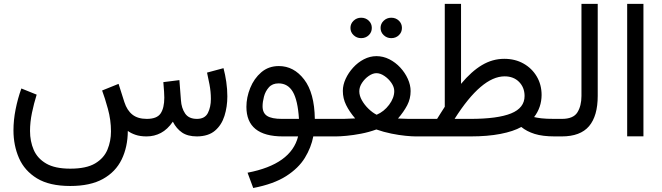

<svg xmlns="http://www.w3.org/2000/svg" viewBox="-20 -692 3359 974"><path d="M723.6 0Q690.9 0 667.5 -8.1Q644 -16.1 628.4 -27.8Q627.9 53.7 597.2 116.9Q566.4 180.2 502.2 215.8Q438 251.5 336.4 251.5Q231 251.5 167.7 212.9Q104.5 174.3 76.4 110.1Q48.3 45.9 48.3 -30.8Q48.3 -82.5 59.1 -137Q69.8 -191.4 88.4 -243.2L166 -211.9Q151.9 -167 142.1 -119.6Q132.3 -72.3 132.3 -27.8Q132.3 24.9 151.1 68.4Q169.9 111.8 214.4 137.7Q258.8 163.6 336.4 163.6Q418 163.6 462.6 137Q507.3 110.4 525.1 67.1Q543 23.9 543 -25.4Q543 -83.5 527.3 -140.1Q511.7 -196.8 498 -232.9L581.5 -266.6L610.8 -174.3Q624.5 -131.8 651.9 -110.4Q679.2 -88.9 724.6 -88.9Q776.4 -88.9 794.9 -116.7Q813.5 -144.5 813.5 -196.8Q813.5 -209.5 812.3 -227.1Q811 -244.6 808.6 -275.4L890.1 -285.6L897.9 -183.6Q900.4 -144 918.9 -116.5Q937.5 -88.9 979 -88.9Q1019.5 -88.9 1034.7 -119.1Q1049.8 -149.4 1049.8 -189.9Q1049.8 -226.6 1042.7 -263.7Q1035.6 -300.8 1030.3 -323.7L1113.8 -346.2Q1122.6 -313.5 1127.9 -276.6Q1133.3 -239.7 1133.3 -203.1Q1133.3 -150.4 1118.7 -104Q1104 -57.6 1070.6 -29.1Q1037.1 -0.5 979.5 0Q932.6 0 903.8 -19.5Q875 -39.1 856.9 -74.7Q829.6 -35.2 796.1 -17.6Q762.7 0 723.6 0Z M1394.5 -356.9Q1470.7 -356.9 1522.9 -288.8Q1575.2 -220.7 1577.1 -88.9H1636.2V0H1569.3Q1558.6 56.2 1526.6 108.6Q1494.6 161.1 1431.6 201.4Q1368.7 241.7 1264.6 261.7L1235.8 184.1Q1457 141.6 1492.2 0H1415Q1230 0 1230 -149.9Q1230 -197.8 1249.3 -245.6Q1268.6 -293.5 1305.4 -325.2Q1342.3 -356.9 1394.5 -356.9ZM1410.2 -88.9H1496.6Q1490.7 -183.1 1465.6 -226.1Q1440.4 -269 1393.1 -269Q1361.8 -269 1344 -249Q1326.2 -229 1319.1 -201.9Q1312 -174.8 1312 -152.8Q1312 -118.7 1335.2 -103.8Q1358.4 -88.9 1410.2 -88.9Z M1910.6 -550.3Q1910.6 -571.8 1926.5 -586.9Q1942.4 -602.1 1964.8 -602.1Q1987.8 -602.1 2003.4 -587.2Q2019 -572.3 2019 -550.3Q2019 -528.3 2003.4 -513.4Q1987.8 -498.5 1964.8 -498.5Q1942.4 -498.5 1926.5 -513.7Q1910.6 -528.8 1910.6 -550.3ZM1757.8 -550.3Q1757.8 -571.8 1773.7 -586.9Q1789.6 -602.1 1812 -602.1Q1835 -602.1 1850.6 -587.2Q1866.2 -572.3 1866.2 -550.3Q1866.2 -528.3 1850.6 -513.4Q1835 -498.5 1812 -498.5Q1789.6 -498.5 1773.7 -513.7Q1757.8 -528.8 1757.8 -550.3ZM2063 -230Q2063 -191.4 2045.9 -158.4Q2028.8 -125.5 1999 -90.8Q2026.9 -89.4 2048.3 -89.1Q2069.8 -88.9 2086.4 -88.9H2133.8V0H2087.9Q2069.3 0 2036.9 -3.2Q2004.4 -6.3 1965.6 -14.2Q1926.8 -22 1889.2 -35.2Q1851.6 -21.5 1812 -13.9Q1772.5 -6.3 1738.8 -3.2Q1705.1 0 1685.1 0H1616.7V-88.9H1685.1Q1705.6 -88.9 1727.8 -89.1Q1750 -89.4 1781.7 -91.3Q1752.4 -125.5 1735.8 -159.2Q1719.2 -192.9 1719.2 -231Q1719.2 -261.2 1733.4 -292Q1747.6 -322.8 1771.5 -349.1Q1795.4 -375.5 1826.2 -391.4Q1856.9 -407.2 1889.6 -407.2Q1923.8 -407.2 1955.1 -391.4Q1986.3 -375.5 2010.5 -349.4Q2034.7 -323.2 2048.8 -292Q2063 -260.7 2063 -230ZM1889.6 -320.8Q1871.1 -320.8 1850.8 -306.9Q1830.6 -293 1816.7 -272Q1802.7 -251 1802.7 -229Q1802.7 -206.5 1815.9 -183.1Q1829.1 -159.7 1849.4 -140.1Q1869.6 -120.6 1890.6 -109.9Q1927.7 -125.5 1953.9 -160.4Q1980 -195.3 1980 -230Q1980 -250.5 1965.6 -271.5Q1951.2 -292.5 1930.2 -306.6Q1909.2 -320.8 1889.6 -320.8Z M2538.1 -393.6Q2593.3 -393.6 2636 -369.4Q2678.7 -345.2 2703.1 -303.7Q2727.5 -262.2 2727.5 -210Q2727.1 -147.5 2689.5 -98.1Q2703.1 -94.7 2726.3 -91.8Q2749.5 -88.9 2793.9 -88.9H2808.6V0H2794.4Q2732.4 0 2692.1 -12.7Q2651.9 -25.4 2624.5 -47.9Q2584.5 -25.4 2519 -12.7Q2453.6 0 2367.2 0H2114.3V-88.9H2197.3Q2206.5 -104.5 2216.8 -119.9Q2227.1 -135.3 2236.3 -150.4V-672.4H2318.8V-266.6Q2371.6 -330.1 2425 -361.8Q2478.5 -393.6 2538.1 -393.6ZM2540 -304.7Q2422.9 -304.7 2286.1 -88.9H2365.2Q2504.4 -88.9 2572.8 -116.7Q2641.1 -144.5 2641.1 -205.1Q2641.1 -248 2613.3 -276.4Q2585.4 -304.7 2540 -304.7Z M2789.1 -88.9H2830.1Q2888.7 -88.9 2909.2 -122.1Q2929.7 -155.3 2929.7 -205.1V-672.4H3012.2V-205.6Q3012.2 -104 2968.3 -52Q2924.3 0 2829.6 0H2789.1Z M3244.1 -672.4V-0.5H3161.6V-672.4Z"/></svg>

Font: Vazirmatn RD FD
Style: Regular
Weight: 400
Designer: Saber Rastikerdar
Foundry: Saber Rastikerdar
Version: Version 33.003